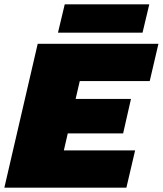

<svg xmlns="http://www.w3.org/2000/svg" viewBox="-28 -861 747 881"><path d="M-8 0 145 -660H699L659 -489H338L319 -407H573L537 -249H283L265 -171H592L552 0ZM657 -841 626 -711H238L269 -841Z"/></svg>

Font: Work Sans Black
Style: Italic
Weight: 900
Italic angle: -13°
Designer: Wei Huang
Foundry: Wei Huang
Version: Version 2.009; ttfautohint (v1.8.3)